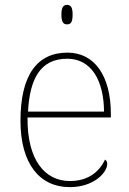

<svg xmlns="http://www.w3.org/2000/svg" viewBox="-20 -758 529 788"><path d="M255 -658C270 -658 278 -666 278 -698C278 -729 270 -738 255 -738C241 -738 232 -729 232 -698C232 -666 241 -658 255 -658ZM266 10C367 10 420 -51 420 -85C420 -94 417 -99 411 -103C388 -54 343 -15 267 -15C163 -15 91 -103 93 -276H435V-290C435 -448 367 -542 257 -542C133 -542 64 -451 64 -262C64 -87 142 10 266 10ZM407 -300H95C102 -432 144 -517 256 -517C354 -517 406 -429 407 -300Z"/></svg>

Font: Noto Serif Gurmukhi Thin
Style: Regular
Weight: 100
Designer: Vaibhav Singh and the Monotype Design Team
Foundry: Monotype Imaging Inc.
Version: Version 2.004